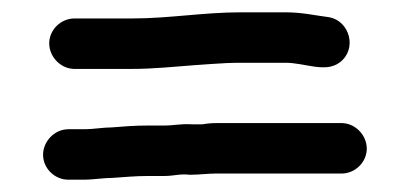

<svg xmlns="http://www.w3.org/2000/svg" viewBox="-20 -488 666 312"><path d="M91 -196H118C129.4 -196 149.9 -199 164 -199C181.3 -200.2 200.5 -202 219 -202H246C263.5 -202 272.3 -206 288 -204C303.8 -204 317.5 -206 331 -206H535C557.2 -206 576 -224.4 576 -246.5C576 -268.5 557.2 -288 535 -288H332C324 -288 316.3 -287.3 309 -286H292C272.1 -287.1 264.1 -284 246 -284H219C199.7 -284 179.7 -282.5 162 -281C148.2 -281 131.2 -278 118 -278H91C68.8 -278 50 -258.5 50 -236.5C50 -214.4 68.8 -196 91 -196ZM101 -376H194C229.6 -376 261.9 -379.6 295 -382L323 -384C339.9 -385.2 355.1 -386 372 -386H444C475.7 -386 508.7 -369 532 -386.5C561.1 -408.3 548.3 -453.8 515 -460C493.2 -462.7 471.1 -468 444 -468H372C309.8 -468 255.7 -458 194 -458H101C78.8 -458 60 -439.6 60 -417.5C60 -395.5 78.8 -376 101 -376Z"/></svg>

Font: HoneyBee
Style: Bd
Weight: 700
Foundry: Cannot Into Space Fonts
Version: Version 0.89